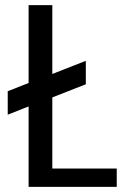

<svg xmlns="http://www.w3.org/2000/svg" viewBox="-20 -725 493 745"><path d="M433 0H91V-312L10 -280V-371L91 -403V-705H183V-438L313 -489V-398L183 -347V-71H433Z"/></svg>

Font: Ulagadi Sans
Style: Regular
Weight: 400
Designer: Ninad Kale (Devanagari), Jonny Pinhorn (Latin)
Foundry: Indian Type Foundry
Version: Version 3.01;March 29, 2020;FontCreator 12.0.0.2522 64-bit; 